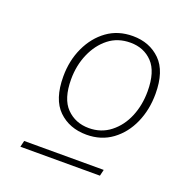

<svg xmlns="http://www.w3.org/2000/svg" viewBox="-90 -787 563 601"><g transform="rotate(20 191.0 -486.0)"><path d="M222 -369Q165 -369 128.5 -404.5Q92 -440 92 -516Q92 -569 112.5 -613Q133 -657 169 -683Q205 -709 254 -709Q310 -709 346 -673.5Q382 -638 382 -563Q382 -510 362.5 -466Q343 -422 307 -395.5Q271 -369 222 -369ZM222 -391Q263 -391 293.5 -415Q324 -439 340 -477.5Q356 -516 356 -562Q356 -627 327.5 -657Q299 -687 254 -687Q212 -687 182 -663.5Q152 -640 135 -601Q118 -562 118 -516Q118 -451 147.5 -421Q177 -391 222 -391ZM41 -263 46 -284H311L306 -263Z"/></g></svg>

Font: Prodigy Sans ExtraLight
Style: Italic
Weight: 200
Italic angle: -13°
Designer: Wei Huang
Foundry: Wei Huang
Version: Version 1.003; ttfautohint (v1.8.3)